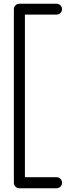

<svg xmlns="http://www.w3.org/2000/svg" viewBox="-20 -779 406 1025"><path d="M311 197Q311 209 302.5 217.5Q294 226 282 226H83Q71 226 62.5 217.5Q54 209 54 197V-730Q54 -742 62.5 -750.5Q71 -759 83 -759H282Q294 -759 302.5 -750.5Q311 -742 311 -730Q311 -718 302.5 -709.5Q294 -701 282 -701H113V167H282Q294 167 302.5 175.5Q311 184 311 197Z"/></svg>

Font: Hanken Light
Style: Light
Weight: 300
Designer: Alfredo Marco Pradil
Foundry: Hanken Design Co.
Version: Version 2.06 2014